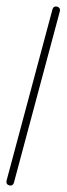

<svg xmlns="http://www.w3.org/2000/svg" viewBox="-127 -815 288 830"><g transform="rotate(15 16.5 -400.0)"><path d="M0 -17H33V-784H0ZM17 -33Q9 -33 4.5 -28.5Q0 -24 0 -17Q0 -9 4.5 -4.5Q9 0 17 0Q24 0 28.5 -4.5Q33 -9 33 -17Q33 -24 28.5 -28.5Q24 -33 17 -33ZM17 -800Q9 -800 4.5 -795.5Q0 -791 0 -784Q0 -776 4.5 -771.5Q9 -767 17 -767Q24 -767 28.5 -771.5Q33 -776 33 -784Q33 -791 28.5 -795.5Q24 -800 17 -800Z"/></g></svg>

Font: Wavefont Light
Style: Regular
Weight: 300
Version: Version 3.004;gftools[0.9.33]